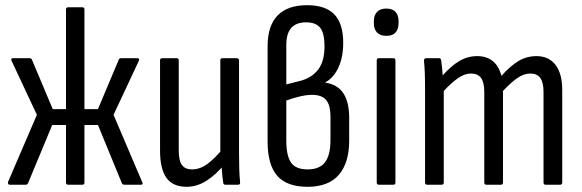

<svg xmlns="http://www.w3.org/2000/svg" viewBox="-20 -711 2241 739"><path d="M17 0Q13 0 11.5 -3.5Q10 -7 11 -11L122 -269L25 -476Q20 -487 30 -487H93Q101 -487 103 -481L183 -291H234V-674Q234 -683 242 -683H297Q305 -683 305 -674V-291H357L437 -481Q438 -487 447 -487H508Q519 -487 514 -476L417 -269L527 -11Q533 0 522 0H459Q456 0 453.5 -1Q451 -2 449 -6L357 -230H305V-9Q305 0 297 0H242Q234 0 234 -9V-230H181L88 -6Q86 0 79 0Z M699 8Q645 8 620.5 -26.5Q596 -61 596 -131V-478Q596 -487 604 -487H660Q668 -487 668 -478V-133Q668 -92 680.5 -75.5Q693 -59 719 -59Q750 -59 779 -80.5Q808 -102 843 -145L846 -81Q812 -39 775 -15.5Q738 8 699 8ZM848 0Q839 0 839 -9Q836 -29 834 -55Q832 -81 832 -98L828 -116V-478Q828 -487 836 -487H891Q900 -487 900 -478V-121Q900 -84 901 -57Q902 -30 904 -11Q906 0 896 0Z M1164 8Q1084 8 1047 -34.5Q1010 -77 1010 -166V-533Q1010 -612 1048.5 -651.5Q1087 -691 1162 -691Q1233 -691 1267 -655.5Q1301 -620 1301 -546Q1301 -491 1282.5 -451Q1264 -411 1232 -394V-393Q1279 -386 1301.5 -352Q1324 -318 1324 -257V-170Q1324 -84 1284 -38Q1244 8 1164 8ZM1164 -59Q1210 -59 1231 -86.5Q1252 -114 1252 -172V-260Q1252 -307 1235 -326.5Q1218 -346 1181 -346Q1161 -346 1135 -340Q1109 -334 1082 -324V-170Q1082 -112 1100 -85.5Q1118 -59 1164 -59ZM1082 -386 1140 -401Q1182 -413 1205.5 -444.5Q1229 -476 1229 -533Q1229 -583 1212.5 -604Q1196 -625 1158 -625Q1120 -625 1101 -603.5Q1082 -582 1082 -538Z M1438 0Q1430 0 1430 -9V-478Q1430 -487 1438 -487H1494Q1502 -487 1502 -478V-9Q1502 0 1494 0ZM1467 -573Q1443 -573 1431 -586Q1419 -599 1419 -621V-630Q1419 -652 1431 -665Q1443 -678 1467 -678Q1491 -678 1502.5 -665Q1514 -652 1514 -630V-621Q1514 -599 1502.5 -586Q1491 -573 1467 -573Z M1624 0Q1616 0 1616 -9V-366Q1616 -403 1615 -430.5Q1614 -458 1612 -475Q1611 -487 1620 -487H1670Q1677 -487 1678 -479Q1680 -464 1681.5 -450.5Q1683 -437 1684 -421Q1717 -458 1748.5 -476.5Q1780 -495 1817 -495Q1853 -495 1876.5 -476Q1900 -457 1910 -419Q1944 -457 1975.5 -476Q2007 -495 2045 -495Q2092 -495 2118 -461.5Q2144 -428 2144 -364V-9Q2144 0 2136 0H2080Q2072 0 2072 -9V-357Q2072 -394 2059.5 -411Q2047 -428 2021 -428Q1997 -428 1972 -411Q1947 -394 1916 -361V-9Q1916 0 1908 0H1852Q1844 0 1844 -9V-357Q1844 -394 1831.5 -411Q1819 -428 1793 -428Q1769 -428 1744 -411Q1719 -394 1688 -361V-9Q1688 0 1680 0Z"/></svg>

Font: Sofia Sans Condensed
Style: Regular
Weight: 400
Designer: Botio Nikoltchev, Ani Petrova
Foundry: lettersoup
Version: Version 4.100